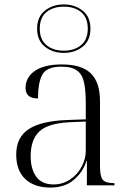

<svg xmlns="http://www.w3.org/2000/svg" viewBox="-20 -834 582 864"><path d="M207 10Q134 10 93.5 -28.5Q53 -67 53 -138Q53 -217 110 -253.5Q167 -290 283 -294L366 -297V-372Q366 -425 358.5 -461.5Q351 -498 327.5 -516Q304 -534 256 -534Q191 -534 171 -499Q151 -464 151 -391Q95 -391 95 -438Q95 -486 137 -515Q179 -544 258 -544Q348 -544 389 -503.5Q430 -463 430 -379V-86Q430 -41 442 -25.5Q454 -10 491 -10H495V0H371V-110H369Q353 -59 312 -24.5Q271 10 207 10ZM221 -4Q262 -4 295 -26Q328 -48 347 -83Q366 -118 366 -155V-287L293 -284Q195 -279 156.5 -242Q118 -205 118 -131Q118 -73 143.5 -38.5Q169 -4 221 -4ZM267 -596Q217 -596 182 -624Q147 -652 147 -705Q147 -758 182 -786Q217 -814 267 -814Q317 -814 352 -786Q387 -758 387 -705Q387 -652 352 -624Q317 -596 267 -596ZM267 -606Q315 -606 345 -631Q375 -656 375 -705Q375 -755 345 -779.5Q315 -804 267 -804Q219 -804 189 -779.5Q159 -755 159 -705Q159 -656 189 -631Q219 -606 267 -606Z"/></svg>

Font: Noto Serif Display Light
Style: Regular
Weight: 300
Designer: Monotype Design Team
Foundry: Monotype Imaging Inc.
Version: Version 2.009